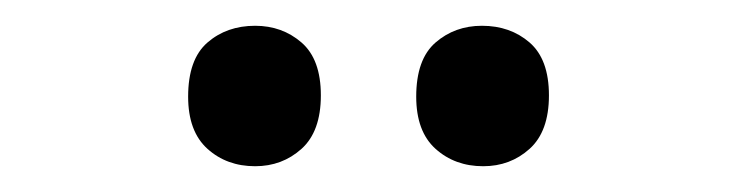

<svg xmlns="http://www.w3.org/2000/svg" viewBox="-20 -753 572 149"><path d="M126 -678Q126 -707 141 -720Q156 -733 178 -733Q199 -733 214 -720Q229 -707 229 -679Q229 -651 214 -637.5Q199 -624 178 -624Q156 -624 141 -637.5Q126 -651 126 -678ZM303 -678Q303 -707 318 -720Q333 -733 354 -733Q376 -733 391 -720Q406 -707 406 -679Q406 -651 391 -637.5Q376 -624 355 -624Q333 -624 318 -637.5Q303 -651 303 -678Z"/></svg>

Font: Noto Sans Display SemiCondensed Medium
Style: Regular
Weight: 500
Width: 4
Designer: Monotype Design Team
Foundry: Monotype Imaging Inc.
Version: Version 2.003